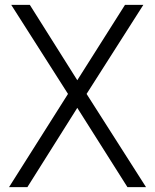

<svg xmlns="http://www.w3.org/2000/svg" viewBox="-20 -765 633 785"><path d="M17 0 258 -381 26 -745H102L296 -437L491 -745H566L334 -381L577 0H501L296 -324L92 0Z"/></svg>

Font: Plus Jakarta Sans Light
Style: Regular
Weight: 300
Designer: Gumpita Rahayu
Foundry: Tokotype
Version: Version 2.006; ttfautohint (v1.8.4.7-5d5b)